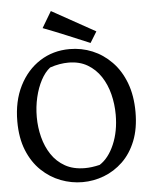

<svg xmlns="http://www.w3.org/2000/svg" viewBox="-59 -922 771 991"><g transform="rotate(-5 326.0 -427.0)"><path d="M329 20Q271 20 216 -1Q161 -22 116.5 -64.5Q72 -107 46 -171Q20 -235 20 -321Q20 -426 59.5 -504.5Q99 -583 167 -626.5Q235 -670 321 -670Q383 -670 438.5 -647Q494 -624 538 -579Q582 -534 607 -468Q632 -402 632 -317Q632 -231 606.5 -167.5Q581 -104 537.5 -62.5Q494 -21 440 -0.5Q386 20 329 20ZM347 -51Q365 -51 384 -53.5Q403 -56 424 -61Q471 -91 500 -158.5Q529 -226 529 -312Q529 -367 516 -418.5Q503 -470 476 -511Q449 -552 407.5 -576.5Q366 -601 309 -601Q287 -601 263 -597Q239 -593 213 -584Q186 -563 165.5 -524.5Q145 -486 133.5 -437Q122 -388 122 -335Q122 -282 135 -231Q148 -180 175 -139.5Q202 -99 244.5 -75Q287 -51 347 -51ZM432 -692Q370 -718 312.5 -742Q255 -766 192 -790L242 -874L467 -749Z"/></g></svg>

Font: Eczar
Style: Regular
Weight: 400
Designer: Vaibhav Singh
Foundry: Rosetta Type Foundry
Version: Version 2.000